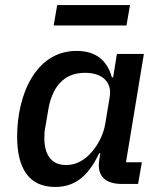

<svg xmlns="http://www.w3.org/2000/svg" viewBox="-20 -730 640 762"><path d="M199 12C287 12 335 -42 374 -122H378L374 -96C373 -88 372 -81 372 -74C372 -35 394 0 463 0H528L543 -86H480L551 -516H444L429 -423H424C405 -491 360 -528 284 -528C121 -528 48 -353 48 -188C48 -60 96 12 199 12ZM242 -75C182 -75 156 -118 156 -183C156 -198 157 -214 160 -226L172 -297C187 -381 230 -441 317 -441C388 -441 417 -404 417 -363C417 -356 416 -350 415 -343L398 -240C390 -192 367 -154 346 -129C316 -93 281 -75 242 -75ZM193 -629H482L496 -710H207Z"/></svg>

Font: IBM Mono Medium
Style: Italic
Weight: 500
Italic angle: -9°
Monospace: yes
Designer: Mike Abbink, Paul van der Laan, Pieter van Rosmalen
Foundry: Bold Monday
Version: Version 2.3